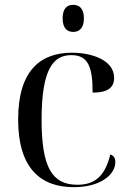

<svg xmlns="http://www.w3.org/2000/svg" viewBox="-20 -764 532 794"><path d="M283 -632C307 -632 327 -647 327 -688C327 -730 307 -744 283 -744C258 -744 239 -730 239 -688C239 -647 258 -632 283 -632ZM285 10C400 10 457 -45 457 -93C457 -111 449 -122 436 -125C413 -29 366 0 300 0C195 0 152 -72 152 -269C152 -482 202 -536 275 -536C345 -536 363 -487 363 -381C420 -381 452 -398 452 -442C452 -515 361 -546 277 -546C151 -546 55 -476 55 -270C55 -67 149 10 285 10Z"/></svg>

Font: Noto Serif Display
Style: Regular
Weight: 400
Designer: Monotype Design Team
Foundry: Monotype Imaging Inc.
Version: Version 2.009